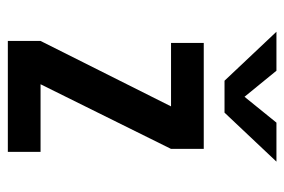

<svg xmlns="http://www.w3.org/2000/svg" viewBox="-138 -588 726 490"><g transform="rotate(90 225.0 -343.0)"><path d="M392.5 -685.5 267.5 -553H186L61 -685.5H160.5L227 -604L293 -685.5ZM195 -83.5H367.5V0H84.5V-83.5L251.5 -416.5H89.5V-500H360V-416.5Z"/></g></svg>

Font: League Mono Condensed Medium
Style: Regular
Weight: 500
Width: 1
Designer: Tyler Finck
Foundry: The League of Moveable Type / Tyler Finck
Version: Version 2.210